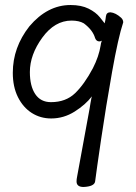

<svg xmlns="http://www.w3.org/2000/svg" viewBox="-20 -732 540 765"><path d="M313 13Q285 13 285 -9Q285 -18 287 -27Q335 -288 337 -299.5Q339 -311 340.5 -321Q342 -331 344 -340L346 -348Q321 -315 277.5 -287.5Q234 -260 184 -260Q141 -260 106.5 -282Q72 -304 51.5 -345Q31 -386 31 -442Q31 -543 97 -627Q169 -712 261 -712Q304 -712 333 -697.5Q362 -683 378 -663Q394 -643 397 -639Q401 -655 402 -667Q404 -683 420 -683Q441 -681 463 -661Q471 -653 471 -643Q451 -583 426.5 -445Q402 -307 383 -178Q364 -49 359 -9Q356 11 313 13ZM183 -325Q242 -325 279 -360.5Q316 -396 350 -460Q374 -507 381 -551Q382 -560 385 -568V-570Q381 -567 376 -567Q364 -567 359 -580Q350 -612 314 -639Q295 -650 265 -650Q198 -650 148.5 -582Q99 -514 99 -445Q99 -389 120.5 -357Q142 -325 183 -325Z"/></svg>

Font: LXGW WenKai Mono Lite
Style: Regular
Weight: 400
Monospace: yes
Designer: LXGW / Fontworks Inc.
Foundry: LXGW / Fontworks Inc.
Version: Version 1.520; June 14, 2025